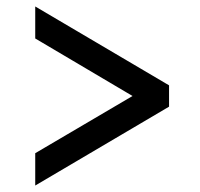

<svg xmlns="http://www.w3.org/2000/svg" viewBox="-20 -574 620 594"><path d="M89 0V-100L390 -277L89 -455V-554L503 -310V-244Z"/></svg>

Font: Sometype Mono SemiBold
Style: Regular
Weight: 600
Designer: Ryoichi Tsunekawa
Foundry: Dharma Type
Version: Version 1.001